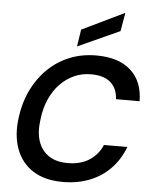

<svg xmlns="http://www.w3.org/2000/svg" viewBox="-63 -1014 848 1078"><g transform="rotate(5 361.0 -475.5)"><path d="M331 12Q229 12 162.5 -31Q96 -74 68 -151Q40 -228 54 -329Q65 -413 99 -483Q133 -553 186 -604.5Q239 -656 308 -684Q377 -712 458 -712Q584 -712 652.5 -650.5Q721 -589 722 -477H589Q586 -537 548.5 -570.5Q511 -604 438 -604Q386 -604 342 -584Q298 -564 263.5 -528Q229 -492 206.5 -441.5Q184 -391 177 -330Q166 -256 183.5 -204Q201 -152 243 -124Q285 -96 349 -96Q422 -96 471.5 -128Q521 -160 544 -215H676Q649 -144 600 -93Q551 -42 482.5 -15Q414 12 331 12ZM345 -753 360 -849 596 -963H599L581 -860Z"/></g></svg>

Font: DM Sans 36pt SemiBold
Style: Italic
Weight: 600
Italic angle: -10°
Designer: Colophon Foundry, Jonny Pinhorn
Foundry: Colophon Foundry
Version: Version 4.004;gftools[0.9.30]